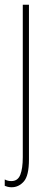

<svg xmlns="http://www.w3.org/2000/svg" viewBox="-22 -547 219 809"><path d="M27 242Q17 242 10 240Q3 238 -2 236V209Q10 216 26 216Q53 216 63.5 189.5Q74 163 74 115V-527H100V125Q100 193 78.5 217.5Q57 242 27 242Z"/></svg>

Font: Noto Sans Thai Looped ExtraCondensed Thin
Style: Regular
Weight: 100
Width: 2
Designer: Sasikarn Vongin, Ben Mitchell
Foundry: The Fontpad Ltd
Version: Version 1.001; ttfautohint (v1.8.4.7-5d5b)